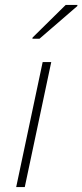

<svg xmlns="http://www.w3.org/2000/svg" viewBox="-20 -763 336 783"><path d="M46 0 154 -510H189L81 0ZM112 -605 113 -610 248 -743H296L295 -738L141 -605Z"/></svg>

Font: Saira Thin Thin
Style: Italic
Weight: 250
Italic angle: -12°
Version: Version 1.101